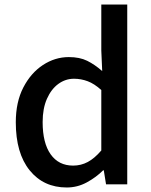

<svg xmlns="http://www.w3.org/2000/svg" viewBox="-20 -817 670 851"><path d="M276 14Q173 14 111.5 -62Q50 -138 50 -275Q50 -365 83.5 -429.5Q117 -494 170.5 -529Q224 -564 285 -564Q333 -564 366.5 -547.5Q400 -531 433 -502L429 -593V-797H544V0H450L440 -62H437Q406 -31 364.5 -8.5Q323 14 276 14ZM304 -83Q339 -83 369 -99Q399 -115 429 -150V-418Q398 -446 368.5 -457Q339 -468 308 -468Q270 -468 238.5 -445Q207 -422 188 -379Q169 -336 169 -276Q169 -183 204.5 -133Q240 -83 304 -83Z"/></svg>

Font: Source Han Sans Medium
Style: Regular
Weight: 500
Designer: Ryoko NISHIZUKA Ë•øÂ°öÊ∂ºÂ≠ê (kana, bopomofo & ideographs); Paul D. Hunt (Latin, Greek & Cyrillic); Sandoll Communicatio
Foundry: Adobe
Version: Version 2.004;hotconv 1.0.118;makeotfexe 2.5.65603